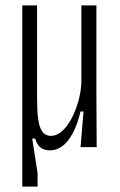

<svg xmlns="http://www.w3.org/2000/svg" viewBox="-20 -548 446 715"><path d="M63 147V-528H118V-190Q118 -165 119 -139Q120 -113 124.5 -91Q129 -69 139.5 -55.5Q150 -42 170 -42Q191 -42 210.5 -59Q230 -76 245.5 -105Q261 -134 271 -168.5Q281 -203 283 -238V-528H339V-199L340 0H280L291 -133H280Q268 -83 250.5 -51Q233 -19 212 -3.5Q191 12 165 12Q154 12 143 8Q132 4 124 -5.5Q116 -15 111 -32H100L120 97V147Z"/></svg>

Font: Bricolage Grotesque 24pt Condensed ExtraLight
Style: Regular
Weight: 250
Width: 3
Designer: Mathieu Triay
Foundry: Atelier Triay
Version: Version 1.001;gftools[0.9.33.dev8+g029e19f]